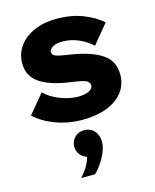

<svg xmlns="http://www.w3.org/2000/svg" viewBox="-123 -609 803 997"><g transform="rotate(-15 279.0 -110.0)"><path d="M20 -75 105 -177Q138 -144 188 -125Q238 -106 284 -106Q322 -106 342.5 -117.5Q363 -129 363 -145Q363 -164 343 -172.5Q323 -181 264 -189Q156 -204 101 -241.5Q46 -279 46 -348Q46 -401 76 -441Q106 -481 158 -503.5Q210 -526 276 -526Q356 -526 417.5 -502Q479 -478 520 -442L435 -339Q404 -368 362.5 -386Q321 -404 277 -404Q243 -404 224 -392.5Q205 -381 205 -366Q205 -349 226.5 -342Q248 -335 304 -327Q407 -311 465 -273Q523 -235 523 -161Q523 -107 492 -67Q461 -27 405 -5.5Q349 16 274 16Q198 16 130.5 -9Q63 -34 20 -75ZM262 306H188Q215 277 232 244Q249 211 247 188L269 211Q238 211 216.5 190.5Q195 170 195 141Q195 111 215 90.5Q235 70 266 70Q300 70 320.5 93Q341 116 341 153Q341 176 330 204Q319 232 301 259Q283 286 262 306Z"/></g></svg>

Font: Wix Madefor Display ExtraBold
Style: Regular
Weight: 800
Designer: Dalton Maag Ltd
Foundry: Dalton Maag Ltd
Version: Version 3.100